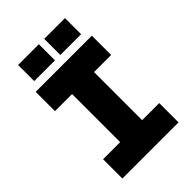

<svg xmlns="http://www.w3.org/2000/svg" viewBox="-256 -1002 1112 1112"><g transform="rotate(-45 300.0 -446.0)"><path d="M70 0V-158H210V-552H70V-710H530V-552H390V-158H530V0ZM108 -760V-892H278V-760ZM322 -760V-892H492V-760Z"/></g></svg>

Font: Geist Mono Black
Style: Regular
Weight: 900
Monospace: yes
Designer: Basement.studio, Andrés Briganti, Mateo Zaragoza
Foundry: Basement.studio, Vercel, Andrés Briganti, Guido Ferreyra, Mateo Zaragoza
Version: Version 1.500; ttfautohint (v1.8.4.7-5d5b)